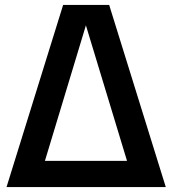

<svg xmlns="http://www.w3.org/2000/svg" viewBox="-20 -760 700 780"><path d="M423.5 -740 653.5 0H6.5L236.5 -740ZM329 -657 162.5 -106.5H496Z"/></svg>

Font: Encode Sans Semi Condensed SmBd
Style: Regular
Weight: 600
Width: 4
Designer: Multiple Designers
Foundry: Impallari Type
Version: Version 2.000